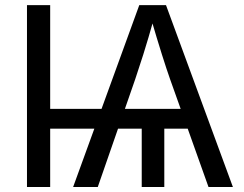

<svg xmlns="http://www.w3.org/2000/svg" viewBox="-20 -748 977 768"><path d="M180.7 -727.5V0H87.9V-727.5ZM637.2 -272.9V0H546.9V-272.9ZM272.5 0 537.1 -727.5H644L911.6 0H814L660.2 -431.6Q647 -468.8 627.7 -529.8Q608.4 -590.8 581.1 -684.1H598.6Q572.3 -590.3 553 -529.5Q533.7 -468.8 521 -431.6L371.1 0ZM136.7 -233.4V-312.5H778.8V-233.4Z"/></svg>

Font: Inter Variable
Style: Regular
Weight: 400
Designer: Rasmus Andersson
Foundry: rsms
Version: Version 4.001;git-9221beed3